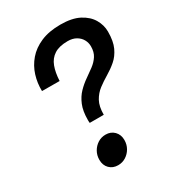

<svg xmlns="http://www.w3.org/2000/svg" viewBox="-204 -974 1009 1107"><g transform="rotate(-30 300.0 -420.5)"><path d="M234 -279.5Q233.5 -283 233.2 -290.2Q233 -297.5 233 -299Q233 -358.5 249.5 -398Q266 -437.5 292 -464.2Q318 -491 347 -511Q376 -531 402 -550.5Q428 -570 444.5 -595.2Q461 -620.5 461 -658.5Q461 -683 449.2 -704Q437.5 -725 414.8 -738.2Q392 -751.5 359 -751.5Q302.5 -751.5 269.5 -730.2Q236.5 -709 221.8 -669.8Q207 -630.5 204.5 -575.5L87.5 -576Q86 -629 101.5 -678.8Q117 -728.5 151 -768.2Q185 -808 239.5 -831.5Q294 -855 370.5 -855Q447 -855 495 -829.8Q543 -804.5 565.8 -765.2Q588.5 -726 588.5 -683Q588.5 -619 569.8 -578.8Q551 -538.5 521.2 -513Q491.5 -487.5 458 -467.8Q424.5 -448 394.8 -425.5Q365 -403 346.2 -369Q327.5 -335 327.5 -280Q327.5 -280 327.5 -279.8Q327.5 -279.5 327.5 -279.5ZM255 14Q220 14 197.8 -8.2Q175.5 -30.5 175.5 -67Q175.5 -97 189.5 -121.5Q203.5 -146 226.8 -160.8Q250 -175.5 278.5 -175.5Q313.5 -175.5 335.8 -152.8Q358 -130 358 -94.5Q358 -64.5 344 -40Q330 -15.5 306.8 -0.8Q283.5 14 255 14Z"/></g></svg>

Font: Spline Sans Mono Medium
Style: Italic
Weight: 500
Italic angle: -4°
Monospace: yes
Designer: Eben Sorkin, Mirko Velimirovic
Foundry: Sorkin Type
Version: Version 1.004